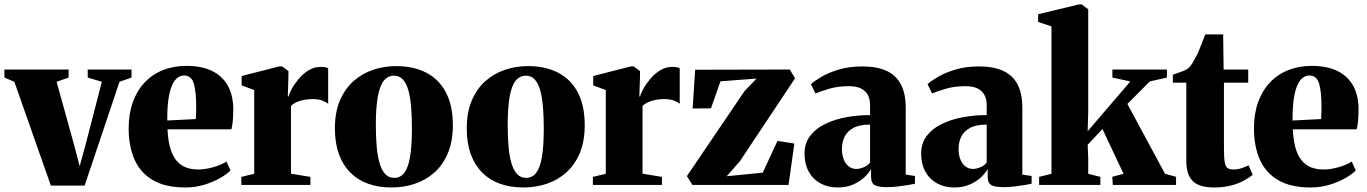

<svg xmlns="http://www.w3.org/2000/svg" viewBox="-38 -838 6194 870"><path d="M192.5 3 27 -467.5 -18 -486.5V-523H273V-486.5L218.5 -467.5L297 -184L323 -85L350 -183.5L423.5 -467.5L359.5 -486.5V-523H558V-486.5L503.5 -467.5L345.5 3Z M802 11.5Q711.5 11.5 654.8 -21.8Q598 -55 571.5 -115.2Q545 -175.5 545 -256Q545 -322.5 563.8 -374.8Q582.5 -427 617.2 -464Q652 -501 700.2 -520.2Q748.5 -539.5 807.5 -539.5Q908 -539.5 962.5 -490Q1017 -440.5 1019 -348.5Q1019 -314.5 1016.8 -290.2Q1014.5 -266 1010.5 -252H721Q723.5 -202.5 733.2 -168Q743 -133.5 760.5 -111.8Q778 -90 803 -80Q828 -70 860.5 -70Q892 -70 929 -80.5Q966 -91 988 -106L1006.5 -66Q992.5 -50.5 961.2 -32.2Q930 -14 888.5 -1.2Q847 11.5 802 11.5ZM720 -292 849.5 -298.5Q850 -313.5 850.5 -326.8Q851 -340 851 -355Q851 -423.5 840 -459.8Q829 -496 795.5 -496Q780.5 -496 766.8 -486Q753 -476 742.2 -452.8Q731.5 -429.5 725.5 -390.2Q719.5 -351 720 -292Z M1055.5 0V-36.5L1114 -50.5V-430L1057 -451V-493.5L1227 -537H1240.5L1269 -516V-492L1266 -401H1269.5Q1272 -413 1283.8 -434.8Q1295.5 -456.5 1314.8 -479.8Q1334 -503 1359.8 -519Q1385.5 -535 1415.5 -535Q1428 -535 1436 -533.2Q1444 -531.5 1449 -529V-368Q1440.5 -375 1423 -382Q1405.5 -389 1378.5 -389Q1357 -389 1338.5 -385.2Q1320 -381.5 1305.5 -375Q1291 -368.5 1280.5 -358.5V-51L1368.5 -36.5V0Z M1479.5 -256Q1479.5 -329.5 1502.2 -382.8Q1525 -436 1564 -470.5Q1603 -505 1652.8 -521.8Q1702.5 -538.5 1756.5 -538.5Q1836.5 -538.5 1894.2 -508.2Q1952 -478 1983 -418.5Q2014 -359 2014 -270.5Q2014 -197 1991.2 -143.5Q1968.5 -90 1929.8 -55.8Q1891 -21.5 1841.2 -5Q1791.5 11.5 1736.5 11.5Q1678 11.5 1630.8 -5.2Q1583.5 -22 1549.8 -55.8Q1516 -89.5 1497.8 -139.5Q1479.5 -189.5 1479.5 -256ZM1748.5 -32Q1776.5 -32 1794.2 -55.2Q1812 -78.5 1820.2 -128Q1828.5 -177.5 1828.5 -255Q1828.5 -310 1824.8 -354.5Q1821 -399 1812 -430.2Q1803 -461.5 1787.2 -478.2Q1771.5 -495 1748 -495Q1719 -495 1700.8 -471.8Q1682.5 -448.5 1673.8 -399.2Q1665 -350 1665 -271Q1665 -216 1669 -172Q1673 -128 1682.5 -96.8Q1692 -65.5 1708 -48.8Q1724 -32 1748.5 -32Z M2077 -256Q2077 -329.5 2099.8 -382.8Q2122.5 -436 2161.5 -470.5Q2200.5 -505 2250.2 -521.8Q2300 -538.5 2354 -538.5Q2434 -538.5 2491.8 -508.2Q2549.5 -478 2580.5 -418.5Q2611.5 -359 2611.5 -270.5Q2611.5 -197 2588.8 -143.5Q2566 -90 2527.2 -55.8Q2488.5 -21.5 2438.8 -5Q2389 11.5 2334 11.5Q2275.5 11.5 2228.2 -5.2Q2181 -22 2147.2 -55.8Q2113.5 -89.5 2095.2 -139.5Q2077 -189.5 2077 -256ZM2346 -32Q2374 -32 2391.8 -55.2Q2409.5 -78.5 2417.8 -128Q2426 -177.5 2426 -255Q2426 -310 2422.2 -354.5Q2418.5 -399 2409.5 -430.2Q2400.5 -461.5 2384.8 -478.2Q2369 -495 2345.5 -495Q2316.5 -495 2298.2 -471.8Q2280 -448.5 2271.2 -399.2Q2262.5 -350 2262.5 -271Q2262.5 -216 2266.5 -172Q2270.5 -128 2280 -96.8Q2289.5 -65.5 2305.5 -48.8Q2321.5 -32 2346 -32Z M2648.5 0V-36.5L2707 -50.5V-430L2650 -451V-493.5L2820 -537H2833.5L2862 -516V-492L2859 -401H2862.5Q2865 -413 2876.8 -434.8Q2888.5 -456.5 2907.8 -479.8Q2927 -503 2952.8 -519Q2978.5 -535 3008.5 -535Q3021 -535 3029 -533.2Q3037 -531.5 3042 -529V-368Q3033.5 -375 3016 -382Q2998.5 -389 2971.5 -389Q2950 -389 2931.5 -385.2Q2913 -381.5 2898.5 -375Q2884 -368.5 2873.5 -358.5V-51L2961.5 -36.5V0Z M3390 -482 3226.5 -469.5 3183.5 -347 3100.5 -346.5 3112 -522 3541 -523 3564.5 -483 3315 -108 3255 -39.5 3418 -55.5 3485 -199.5 3561.5 -187.5 3535 0H3099.5L3074.5 -40L3335.5 -425Z M3758 11.5Q3713.5 11.5 3679.5 -7.2Q3645.5 -26 3626.5 -60.5Q3607.5 -95 3607.5 -141.5Q3607.5 -189 3632.8 -222.2Q3658 -255.5 3700.8 -276.2Q3743.5 -297 3796.2 -306.8Q3849 -316.5 3904.5 -316.5V-361.5Q3904.5 -388 3894.5 -407.2Q3884.5 -426.5 3863.5 -437Q3842.5 -447.5 3809 -447.5Q3757.5 -447.5 3718 -435.5Q3678.5 -423.5 3657 -414.5L3636.5 -456.5Q3652 -471 3684.2 -490Q3716.5 -509 3763.5 -523Q3810.5 -537 3869.5 -537Q3935 -537 3978.5 -517.2Q4022 -497.5 4044 -456Q4066 -414.5 4066 -348.5V-47L4108 -40.5V-5.5Q4097 -3 4076 0.5Q4055 4 4029.5 7Q4004 10 3980 10Q3943.5 10 3926.2 1.2Q3909 -7.5 3909 -38V-72.5Q3899 -53.5 3878 -34Q3857 -14.5 3826.8 -1.5Q3796.5 11.5 3758 11.5ZM3842.5 -72.5Q3857 -72.5 3875.5 -80Q3894 -87.5 3904.5 -101.5V-273.5Q3857 -273.5 3829.2 -258.5Q3801.5 -243.5 3789.2 -218.8Q3777 -194 3777 -163Q3777 -136 3785.2 -115.5Q3793.5 -95 3808.2 -83.8Q3823 -72.5 3842.5 -72.5Z M4286.5 11.5Q4242 11.5 4208 -7.2Q4174 -26 4155 -60.5Q4136 -95 4136 -141.5Q4136 -189 4161.2 -222.2Q4186.5 -255.5 4229.2 -276.2Q4272 -297 4324.8 -306.8Q4377.5 -316.5 4433 -316.5V-361.5Q4433 -388 4423 -407.2Q4413 -426.5 4392 -437Q4371 -447.5 4337.5 -447.5Q4286 -447.5 4246.5 -435.5Q4207 -423.5 4185.5 -414.5L4165 -456.5Q4180.5 -471 4212.8 -490Q4245 -509 4292 -523Q4339 -537 4398 -537Q4463.5 -537 4507 -517.2Q4550.5 -497.5 4572.5 -456Q4594.5 -414.5 4594.5 -348.5V-47L4636.5 -40.5V-5.5Q4625.5 -3 4604.5 0.5Q4583.5 4 4558 7Q4532.5 10 4508.5 10Q4472 10 4454.8 1.2Q4437.5 -7.5 4437.5 -38V-72.5Q4427.5 -53.5 4406.5 -34Q4385.5 -14.5 4355.2 -1.5Q4325 11.5 4286.5 11.5ZM4371 -72.5Q4385.5 -72.5 4404 -80Q4422.5 -87.5 4433 -101.5V-273.5Q4385.5 -273.5 4357.8 -258.5Q4330 -243.5 4317.8 -218.8Q4305.5 -194 4305.5 -163Q4305.5 -136 4313.8 -115.5Q4322 -95 4336.8 -83.8Q4351.5 -72.5 4371 -72.5Z M4670.5 0V-36.5L4726.5 -50.5V-718.5L4666 -738.5V-773.5L4851 -818H4863.5L4893 -796V-330L4890.5 -243.5L5084 -469L5002.5 -486.5V-523H5249.5V-486.5L5172 -469L5070.5 -367L5241 -50.5L5291 -37V0H5004.5L5002 -37L5053 -50.5L4957.5 -253.5L4890.5 -182L4893 -122V-50.5L4948 -36.5V0Z M5462.5 11.5Q5396.5 11.5 5367 -17.2Q5337.5 -46 5337.5 -109.5V-463.5H5276.5V-499.5Q5288 -504 5300.5 -508Q5313 -512 5324.2 -516.5Q5335.5 -521 5343.5 -526.5Q5352 -533 5359.2 -543Q5366.5 -553 5372.8 -565.2Q5379 -577.5 5385 -588.5Q5391 -599.5 5397.5 -615.8Q5404 -632 5410.8 -649.8Q5417.5 -667.5 5423.5 -682H5504.5L5506.5 -523H5618V-463.5H5508V-162.5Q5508 -120.5 5512 -100.8Q5516 -81 5525.8 -75.5Q5535.5 -70 5553 -70Q5570.5 -70 5588.2 -76Q5606 -82 5620 -89L5638 -46Q5621.5 -32 5596.8 -18.8Q5572 -5.5 5538.5 3Q5505 11.5 5462.5 11.5Z M5901 11.5Q5810.5 11.5 5753.8 -21.8Q5697 -55 5670.5 -115.2Q5644 -175.5 5644 -256Q5644 -322.5 5662.8 -374.8Q5681.5 -427 5716.2 -464Q5751 -501 5799.2 -520.2Q5847.5 -539.5 5906.5 -539.5Q6007 -539.5 6061.5 -490Q6116 -440.5 6118 -348.5Q6118 -314.5 6115.8 -290.2Q6113.5 -266 6109.5 -252H5820Q5822.5 -202.5 5832.2 -168Q5842 -133.5 5859.5 -111.8Q5877 -90 5902 -80Q5927 -70 5959.5 -70Q5991 -70 6028 -80.5Q6065 -91 6087 -106L6105.5 -66Q6091.5 -50.5 6060.2 -32.2Q6029 -14 5987.5 -1.2Q5946 11.5 5901 11.5ZM5819 -292 5948.5 -298.5Q5949 -313.5 5949.5 -326.8Q5950 -340 5950 -355Q5950 -423.5 5939 -459.8Q5928 -496 5894.5 -496Q5879.5 -496 5865.8 -486Q5852 -476 5841.2 -452.8Q5830.5 -429.5 5824.5 -390.2Q5818.5 -351 5819 -292Z"/></svg>

Font: Merriweather 96pt Black
Style: Regular
Weight: 900
Version: Version 2.100